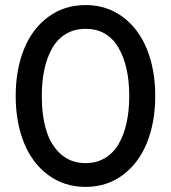

<svg xmlns="http://www.w3.org/2000/svg" viewBox="-20 -729 675 758"><path d="M317.9 -709Q401.9 -709 464.8 -662.1Q527.8 -615.2 560.3 -534.4Q592.8 -453.6 592.8 -350.1Q592.8 -246.6 560.3 -165.8Q527.8 -85 464.8 -38.1Q401.9 8.8 317.9 8.8Q233.4 8.8 170.2 -38.1Q106.9 -85 74.5 -165.8Q42 -246.6 42 -350.1Q42 -453.6 74.5 -534.4Q106.9 -615.2 170.2 -662.1Q233.4 -709 317.9 -709ZM145 -350.1Q145 -272.9 162.6 -214.6Q180.2 -156.2 220 -120.6Q259.8 -85 317.9 -85Q361.3 -85 394.8 -105.2Q428.2 -125.5 449 -161.6Q469.7 -197.8 480 -245.4Q490.2 -293 490.2 -350.1Q490.2 -469.2 446.8 -542.2Q403.3 -615.2 317.9 -615.2Q273.9 -615.2 240.5 -595.2Q207 -575.2 186.3 -539.1Q165.5 -502.9 155.3 -455.3Q145 -407.7 145 -350.1Z"/></svg>

Font: TASA Explorer Medium
Style: Regular
Weight: 500
Designer: Weizhong Zhang
Foundry: Local Remote
Version: Version 1.000;Glyphs 3.1.2 (3151)